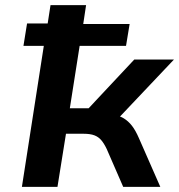

<svg xmlns="http://www.w3.org/2000/svg" viewBox="-20 -725 695 745"><path d="M65 0 150 -547H71L85 -634H165L176 -705H314L303 -632H483L469 -547H289L251 -305H324L501 -494H655L425 -251L413 -280Q442 -277 460 -266Q478 -255 492 -237Q506 -219 519 -189L602 0H458L394 -147Q384 -168 373 -181Q362 -194 346 -200Q330 -206 304 -206H236L203 0Z"/></svg>

Font: Nunito Sans 6pt
Style: Bold Italic
Weight: 700
Italic angle: -9°
Version: Version 3.101;gftools[0.9.27]